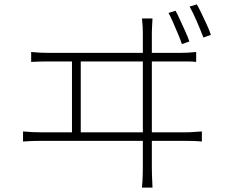

<svg xmlns="http://www.w3.org/2000/svg" viewBox="-20 -831 1040 875"><path d="M780 -782Q789 -766 800.5 -740.5Q812 -715 824 -689Q836 -663 843 -642L809 -630Q802 -651 791 -677Q780 -703 769 -728.5Q758 -754 748 -772ZM877 -811Q887 -794 898.5 -769.5Q910 -745 922 -719.5Q934 -694 941 -672L907 -660Q894 -694 876.5 -734.5Q859 -775 844 -801ZM675 -747Q674 -728 673 -709.5Q672 -691 672 -683Q672 -678 672 -644Q672 -610 672 -557Q672 -504 672 -442.5Q672 -381 672 -318.5Q672 -256 672 -202.5Q672 -149 672 -114Q672 -79 672 -71Q672 -63 672.5 -36Q673 -9 675 24H627Q630 -10 630.5 -36Q631 -62 631 -69Q631 -77 631 -112.5Q631 -148 631 -202Q631 -256 631 -318Q631 -380 631 -442.5Q631 -505 631 -557.5Q631 -610 631 -644Q631 -678 631 -683Q631 -694 630 -712Q629 -730 627 -747ZM308 -210V-566H348V-210ZM85 -232Q107 -230 126.5 -229Q146 -228 165 -228H826Q845 -228 863 -229.5Q881 -231 900 -232V-186Q881 -188 859.5 -188.5Q838 -189 826 -189H165Q146 -189 127 -188.5Q108 -188 85 -186ZM122 -594Q143 -592 163 -591Q183 -590 202 -590H799Q820 -590 837.5 -591Q855 -592 874 -594V-549Q855 -551 833.5 -551Q812 -551 799 -551H202Q183 -551 163.5 -550.5Q144 -550 122 -549Z"/></svg>

Font: Noto Sans JP Thin ExtraLight
Style: Regular
Weight: 250
Version: Version 2.004-H2;hotconv 1.0.118;makeotfexe 2.5.65603